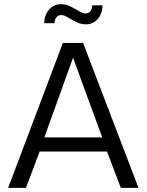

<svg xmlns="http://www.w3.org/2000/svg" viewBox="-20 -912 712 932"><path d="M19.5 0 285.2 -703.6H383.3L652.3 0H566.4L499.5 -176.3H172.4L106 0ZM195.3 -245.1H476.1L334.5 -631.8ZM345.2 -868.2Q363.8 -857.4 374.5 -852.1Q385.3 -846.7 394.5 -846.7Q411.1 -846.7 419.2 -857.7Q427.2 -868.7 427.7 -886.2H478Q476.1 -843.8 453.4 -818.8Q430.7 -793.9 397.5 -793.9Q380.4 -793.9 365.5 -798.8Q350.6 -803.7 327.1 -817.4Q308.6 -828.6 298.1 -833.7Q287.6 -838.9 277.8 -838.9Q262.2 -838.9 253.7 -827.9Q245.1 -816.9 244.6 -799.3H194.3Q196.3 -841.8 219.2 -866.7Q242.2 -891.6 274.9 -891.6Q292.5 -891.6 307.1 -887Q321.8 -882.3 345.2 -868.2Z"/></svg>

Font: Metrophobic
Style: Regular
Weight: 400
Designer: Vernon Adams
Foundry: Vernon Adams
Version: Version 3.200; ttfautohint (v1.8.4.7-5d5b);gftools[0.9.23]